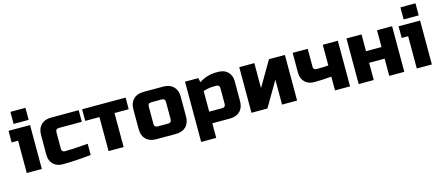

<svg xmlns="http://www.w3.org/2000/svg" viewBox="-56 -1347 4961 2154"><g transform="rotate(-15 2425.0 -270.0)"><path d="M270 -510V0H95V-375H20V-510ZM95 -710H270V-570H95Z M840 -10Q653 10 510 10Q442 10 401 -31Q360 -72 360 -140V-370Q360 -445 402.5 -487.5Q445 -530 520 -530H840V-395H575Q535 -395 535 -355V-160Q535 -145 545 -135Q555 -125 570 -125Q660 -125 840 -140Z M1220 -395V0H1045V-395H880V-530H1385V-395Z M1985 -150Q1985 -75 1942.5 -32.5Q1900 10 1825 10H1595Q1520 10 1477.5 -32.5Q1435 -75 1435 -150V-380Q1435 -455 1477.5 -497.5Q1520 -540 1595 -540H1825Q1900 -540 1942.5 -497.5Q1985 -455 1985 -380ZM1810 -365Q1810 -405 1770 -405H1650Q1610 -405 1610 -365V-165Q1610 -125 1650 -125H1770Q1810 -125 1810 -165Z M2370 -395Q2317 -395 2250 -375V-135H2400Q2440 -135 2440 -175V-360Q2440 -375 2430 -385Q2420 -395 2405 -395ZM2250 0V170H2075V-530H2230L2240 -480Q2287 -511 2336.5 -525.5Q2386 -540 2420 -540H2465Q2533 -540 2574 -499Q2615 -458 2615 -390V-160Q2615 -85 2572.5 -42.5Q2530 0 2455 0Z M3050 -530H3235V0H3060V-290L2890 0H2705V-530H2880V-240Z M3535 -285Q3620 -285 3675 -290V-530H3850V0H3675V-160Q3568 -150 3475 -150Q3407 -150 3366 -191Q3325 -232 3325 -300V-530H3500V-320Q3500 -305 3510 -295Q3520 -285 3535 -285Z M4305 -335V-530H4480V0H4305V-200H4125V0H3950V-530H4125V-335Z M4800 -510V0H4625V-375H4550V-510ZM4625 -710H4800V-570H4625Z"/></g></svg>

Font: Russo One
Style: Regular
Weight: 400
Designer: Jovanny lemonad
Foundry: Jovanny Lemonad
Version: Version 1.001